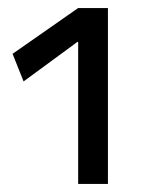

<svg xmlns="http://www.w3.org/2000/svg" viewBox="-20 -750 413 478"><path d="M174.6 -292V-645.6H172.6L38.7 -547.3L11.3 -616L174.6 -730H248.7V-292Z"/></svg>

Font: M PLUS 1 Thin
Style: Regular
Weight: 100
Designer: Coji Morishita
Foundry: UNDERFOREST DESIGN
Version: Version 1.001